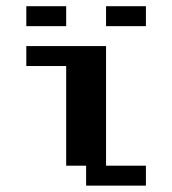

<svg xmlns="http://www.w3.org/2000/svg" viewBox="-20 -582 540 602"><path d="M62.5 -562.5H187.5V-500H62.5ZM312.5 -562.5H437.5V-500H312.5ZM62.5 -437.5H312.5V-62.5H437.5V0H250V-62.5H187.5V-375H62.5Z"/></svg>

Font: NeoDunggeunmo
Style: Regular
Weight: 400
Monospace: yes
Version: Version 1.600